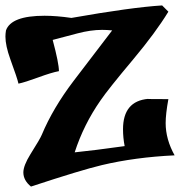

<svg xmlns="http://www.w3.org/2000/svg" viewBox="-45 -687 663 707"><path d="M598 -115Q452 -108 330 -79Q254 -61 69 0Q41 -23 41 -52Q41 -77 67 -119Q103 -176 109 -191Q150 -289 226 -389L368 -575Q349 -577 331 -577Q289 -577 240 -564L149 -540Q172 -454 172 -425Q145 -420 96 -402Q47 -384 23 -379Q19 -398 -7 -469Q-25 -519 -25 -552Q-25 -563 -23 -575Q-4 -629 119 -629Q163 -629 218 -621Q439 -660 552 -667L575 -644Q528 -567 446 -469Q352 -357 325 -317Q263 -228 230 -126Q300 -133 414 -149Q408 -180 408 -211Q408 -315 501 -323Q490 -322 575 -322Q565 -267 565 -234Q565 -174 598 -115Z"/></svg>

Font: To Be Continued
Style: Regular
Weight: 400
Version: Macromedia Fontographer 4.1.4 9/2/97